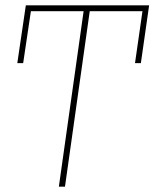

<svg xmlns="http://www.w3.org/2000/svg" viewBox="-20 -701 580 721"><path d="M294 -659H96L67 -464H45L77 -681H540L509 -464H487L515 -659H317L224 0H201Z"/></svg>

Font: FiraGO Thin
Style: Italic
Weight: 100
Italic angle: -8°
Designer: bBox Type GmbH
Foundry: bBox Type GmbH
Version: Version 1.001